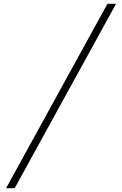

<svg xmlns="http://www.w3.org/2000/svg" viewBox="-20 -843 640 1006"><path d="M12 143 543 -823H588L57 143Z"/></svg>

Font: Iosevka SS04 XLt Ex Obl
Style: Regular
Weight: 200
Width: 7
Italic angle: -9°
Monospace: yes
Designer: Belleve Invis
Foundry: Belleve Invis
Version: Version 19.0.0; ttfautohint (v1.8.4)